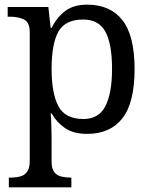

<svg xmlns="http://www.w3.org/2000/svg" viewBox="-20 -566 654 826"><path d="M18 240V198H26Q49 198 67.5 193Q86 188 97 172.5Q108 157 108 126V-426Q108 -470 83.5 -482Q59 -494 26 -494H13V-536H188L198 -446H202Q225 -492 261 -519Q297 -546 355 -546Q454 -546 506.5 -479.5Q559 -413 559 -269Q559 -124 506.5 -57Q454 10 355 10Q297 10 260.5 -14.5Q224 -39 202 -78H198Q200 -59 200.5 -37.5Q201 -16 201.5 3Q202 22 202 35V131Q202 160 213.5 174.5Q225 189 243.5 193.5Q262 198 284 198H287V240ZM339 -54Q405 -54 433.5 -109.5Q462 -165 462 -270Q462 -377 433.5 -429.5Q405 -482 338 -482Q260 -482 231 -429.5Q202 -377 202 -269Q202 -165 231 -109.5Q260 -54 339 -54Z"/></svg>

Font: Noto Serif NP Hmong
Style: Regular
Weight: 400
Designer: Dalton Maag Ltd
Foundry: Dalton Maag Ltd
Version: Version 1.001